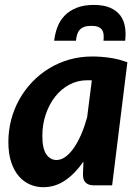

<svg xmlns="http://www.w3.org/2000/svg" viewBox="-20 -753 566 780"><path d="M14 0ZM435.5 0H362Q349 0 340.2 -3.5Q331.5 -7 326.2 -13Q321 -19 319 -27Q317 -35 317 -44.5L319 -97Q286 -48.5 245.2 -20.5Q204.5 7.5 155.5 7.5Q127 7.5 101.2 -3.8Q75.5 -15 56 -37.8Q36.5 -60.5 25.2 -95.2Q14 -130 14 -176.5Q14 -223 25.5 -266.8Q37 -310.5 58.5 -349Q80 -387.5 110.8 -419.8Q141.5 -452 179.2 -475Q217 -498 261.2 -510.8Q305.5 -523.5 354.5 -523.5Q390.5 -523.5 426.5 -518.2Q462.5 -513 497.5 -500ZM210 -103Q228.5 -103 246.8 -116.5Q265 -130 281 -153.5Q297 -177 310.5 -208.5Q324 -240 334 -276.5L353 -426.5Q348 -427 343.5 -427Q339 -427 335 -427Q295 -427 261.5 -409Q228 -391 203.8 -360Q179.5 -329 165.8 -288Q152 -247 152 -201.5Q152 -149.5 168 -126.2Q184 -103 210 -103ZM361 -733Q402 -733 428.2 -721.2Q454.5 -709.5 469 -689.8Q483.5 -670 487.8 -643.5Q492 -617 488.5 -587.5H400.5Q402 -602 400.8 -613.2Q399.5 -624.5 394 -632.2Q388.5 -640 378.2 -644Q368 -648 351 -648Q334 -648 322.8 -644Q311.5 -640 304.2 -632.2Q297 -624.5 293.5 -613.2Q290 -602 288.5 -587.5H200Q203.5 -617 213.5 -643.5Q223.5 -670 242.8 -689.8Q262 -709.5 291 -721.2Q320 -733 361 -733Z"/></svg>

Font: Lato Heavy
Style: Italic
Weight: 800
Italic angle: -7°
Designer: Lukasz Dziedzic
Foundry: tyPoland Lukasz Dziedzic
Version: Version 2.007; 2014-02-27